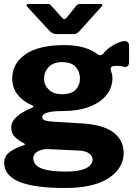

<svg xmlns="http://www.w3.org/2000/svg" viewBox="-20 -763 683 958"><path d="M604 -558Q612 -558 618 -552.5Q624 -547 624 -534V-455Q624 -439 617 -433Q610 -427 599 -430Q588 -433 575.5 -434Q563 -435 553 -434Q527 -433 533 -411Q536 -404 538.5 -394.5Q541 -385 541 -373Q541 -328 513 -291Q485 -254 429 -231.5Q373 -209 291 -209Q255 -209 232.5 -205Q210 -201 200.5 -194.5Q191 -188 191 -179Q191 -167 203.5 -162.5Q216 -158 243 -156L391 -147Q498 -140 547.5 -101Q597 -62 597 0Q597 76 522.5 125.5Q448 175 303 175Q151 175 76 144Q1 113 1 49Q1 15 29 -5Q57 -25 98 -38Q111 -42 98 -49Q73 -61 54.5 -79.5Q36 -98 36 -127Q36 -149 50.5 -167Q65 -185 88.5 -199.5Q112 -214 139 -225Q144 -227 146.5 -230Q149 -233 141 -237Q93 -258 67 -292Q41 -326 41 -372Q41 -446 107 -492Q173 -538 302 -538Q358 -538 399.5 -525.5Q441 -513 466 -493Q474 -487 482 -488Q490 -489 495 -495Q509 -513 528.5 -527Q548 -541 568.5 -549.5Q589 -558 604 -558ZM289 -293Q337 -293 358 -316Q379 -339 379 -370Q379 -405 358 -429Q337 -453 289 -453Q247 -453 223.5 -429Q200 -405 200 -370Q200 -338 223.5 -315.5Q247 -293 289 -293ZM220 -19Q200 -20 183 -14Q166 -8 156 2Q146 12 146 26Q146 47 161.5 62Q177 77 213 85Q249 93 312 93Q376 93 409 76.5Q442 60 442 33Q442 15 424 2Q406 -11 369 -12ZM360 -734Q365 -741 371 -742Q377 -743 385 -743H482Q500 -743 483 -726L374 -605Q369 -601 363.5 -597Q358 -593 348 -593H263Q250 -593 243 -597Q236 -601 229 -607L119 -726Q112 -733 112.5 -738Q113 -743 121 -743H212Q221 -743 226 -742.5Q231 -742 236 -734L285 -680Q296 -666 301.5 -667Q307 -668 317 -680Z"/></svg>

Font: Libre Franklin Thin ExtraBold
Style: Regular
Weight: 800
Version: Version 3.000